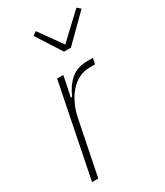

<svg xmlns="http://www.w3.org/2000/svg" viewBox="-188 -831 783 910"><g transform="rotate(-30 203.0 -376.5)"><path d="M38 0 140 -508H174L151 -397H158Q180 -448 214.5 -478Q249 -508 308 -508H336L329 -476H299Q266 -476 238.5 -461.5Q211 -447 190 -422.5Q169 -398 154 -365.5Q139 -333 132 -297L72 0ZM232 -602 144 -739 165 -753 254 -628 387 -753 406 -737 270 -602Z"/></g></svg>

Font: IBM Plex Sans Cond ExtLt
Style: Italic
Weight: 200
Width: 3
Italic angle: -11°
Designer: Mike Abbink, Paul van der Laan, Pieter van Rosmalen
Foundry: Bold Monday
Version: Version 1.3